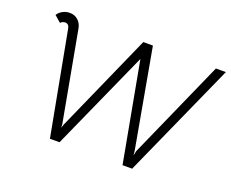

<svg xmlns="http://www.w3.org/2000/svg" viewBox="-113 -885 1290 1071"><g transform="rotate(20 532.0 -349.0)"><path d="M129 -639Q123 -639 120 -638Q104 -633 101 -626L62 -660Q76 -683 107 -694Q119 -698 134 -698Q163 -698 183.5 -679.5Q204 -661 209 -629L306 -100L307 -79L314 -100L574 -685H631L736 -100L739 -72L745 -100L1005 -685H1064L757 0H700L591 -591L326 0H269L154 -614Q152 -626 145 -632.5Q138 -639 129 -639Z"/></g></svg>

Font: Bellota
Style: Italic
Weight: 400
Italic angle: -7.5°
Designer: Kemie Guaida
Foundry: Kemie Guaida
Version: Version 4.001